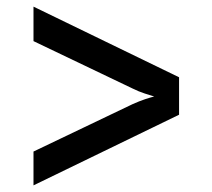

<svg xmlns="http://www.w3.org/2000/svg" viewBox="-20 -619 640 579"><path d="M81 -60V-162L380 -305Q400 -314 418 -320Q436 -326 445 -328Q435 -331 416.5 -337Q398 -343 380 -352L81 -495V-599L520 -386V-273Z"/></svg>

Font: JetBrains Mono SemiBold
Style: Regular
Weight: 472
Monospace: yes
Designer: Philipp Nurullin, Konstantin Bulenkov
Foundry: JetBrains
Version: Version 2.305; ttfautohint (v1.8.4.7-5d5b)